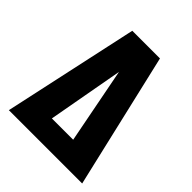

<svg xmlns="http://www.w3.org/2000/svg" viewBox="-196 -818 937 937"><g transform="rotate(45 272.5 -350.0)"><path d="M527 0 364 -700H173L21 0ZM198 -120 269 -512 345 -120Z"/></g></svg>

Font: Advent Pro ExtraBold
Style: Regular
Weight: 800
Designer: VivaRado, Andreas Kalpakidis
Foundry: VivaRado, Andreas Kalpakidis
Version: Version 3.000